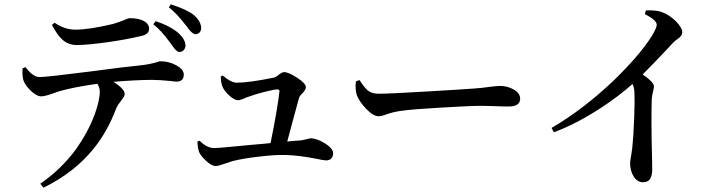

<svg xmlns="http://www.w3.org/2000/svg" viewBox="-20 -811 3287 887"><path d="M181 56C277 9 355 -52 414 -126C455 -177 489 -237 516 -308C521 -321 530 -334 541 -348C551 -360 556 -370 556 -377C556 -392 539 -411 504 -433C577 -439 637 -442 684 -442C705 -442 733 -440 766 -437C781 -435 790 -434 795 -434C818 -434 829 -445 829 -467C829 -483 817 -497 793 -510C771 -522 747 -528 721 -528C718 -528 713 -527 705 -524C682 -517 656 -512 628 -509C586 -505 510 -496 399 -481C265 -464 186 -455 162 -455C151 -455 139 -460 128 -469C121 -474 110 -485 97 -501L84 -495C83 -470 84 -451 89 -438C95 -422 107 -406 124 -390C143 -373 159 -365 172 -366C183 -366 201 -371 227 -380C240 -385 249 -388 256 -390C294 -401 352 -413 430 -424C437 -412 441 -400 441 -388C441 -361 433 -325 417 -281C396 -226 368 -174 332 -123C286 -60 231 -7 166 38ZM808 -571C824 -570 836 -583 837 -600C837 -618 827 -636 808 -655C783 -678 746 -698 699 -713L688 -699C712 -680 737 -654 762 -619C765 -615 768 -612 769 -610C770 -607 773 -604 776 -600C789 -581 799 -571 808 -571ZM334 -603C371 -603 421 -608 484 -617C539 -625 587 -634 629 -644C656 -649 669 -661 669 -678C669 -709 633 -727 580 -727C575 -727 567 -724 555 -719C536 -711 518 -705 501 -700C428 -683 371 -674 328 -674C295 -674 263 -685 232 -706L220 -696C237 -663 254 -640 269 -627C287 -611 309 -603 334 -603ZM882 -653C918 -653 921 -704 875 -742C852 -760 816 -776 769 -791L760 -777C785 -758 810 -731 836 -697C837 -696 838 -695 839 -694C842 -691 845 -686 849 -680C862 -663 873 -654 882 -653Z M977 -44C985 -44 999 -48 1019 -55C1034 -60 1046 -64 1055 -67C1088 -75 1127 -82 1173 -87C1222 -93 1264 -96 1299 -95C1340 -94 1388 -88 1444 -77C1466 -72 1480 -70 1487 -70C1507 -70 1519 -83 1519 -103C1519 -118 1506 -133 1481 -149C1456 -164 1434 -172 1415 -172C1412 -172 1408 -171 1401 -169C1386 -165 1371 -162 1355 -161C1354 -161 1352 -161 1349 -161C1331 -160 1317 -158 1307 -157C1312 -176 1320 -206 1331 -247C1347 -306 1357 -343 1361 -357C1362 -363 1367 -370 1376 -379C1387 -390 1393 -400 1393 -409C1393 -420 1379 -435 1351 -453C1324 -470 1305 -478 1292 -478C1287 -478 1278 -474 1267 -465C1258 -458 1252 -454 1248 -453C1170 -437 1112 -429 1073 -429C1056 -429 1035 -440 1009 -462L1000 -458C1000 -439 1003 -423 1008 -410C1015 -395 1025 -382 1040 -369C1055 -355 1069 -348 1080 -348C1087 -348 1096 -351 1108 -356C1116 -360 1123 -363 1128 -364C1146 -371 1170 -378 1200 -386C1232 -394 1252 -398 1261 -398C1268 -398 1272 -395 1271 -389C1266 -343 1253 -263 1230 -150C1211 -148 1182 -145 1143 -142C1042 -132 985 -127 970 -127C947 -127 925 -138 902 -161L892 -157C893 -137 895 -121 900 -108C906 -95 917 -82 932 -68C949 -52 964 -44 977 -44Z M1729 -274C1738 -274 1751 -277 1766 -283C1789 -291 1811 -296 1834 -299C1868 -304 1930 -309 2019 -314C2106 -319 2167 -322 2200 -322C2223 -322 2251 -321 2284 -320C2305 -319 2320 -319 2330 -319C2365 -319 2383 -331 2383 -355C2383 -372 2373 -386 2354 -397C2335 -408 2314 -414 2290 -414C2282 -414 2267 -413 2244 -410C2215 -406 2190 -403 2169 -402C2124 -399 2055 -394 1963 -389C1846 -382 1767 -378 1727 -378C1708 -378 1691 -383 1678 -394C1670 -401 1659 -414 1645 -435C1643 -438 1642 -440 1641 -441L1624 -435C1621 -408 1623 -387 1629 -370C1638 -349 1652 -328 1673 -307C1694 -285 1713 -274 1729 -274Z M2951 31C2979 31 2993 12 2993 -27C2993 -37 2993 -59 2992 -93C2989 -205 2989 -293 2991 -356C2992 -365 2994 -376 2997 -389C3000 -400 3001 -407 3001 -412C3001 -425 2984 -443 2949 -467C2978 -496 3016 -535 3062 -584C3073 -596 3081 -605 3086 -610C3093 -617 3101 -625 3112 -632C3125 -641 3132 -651 3132 -662C3132 -691 3082 -740 3038 -755C3020 -762 2995 -764 2964 -763L2959 -746C2996 -727 3014 -711 3014 -696C3014 -687 3006 -668 2989 -641C2950 -580 2891 -513 2814 -438C2721 -350 2626 -277 2528 -220L2539 -200C2612 -227 2685 -266 2760 -315C2812 -349 2859 -385 2902 -423C2907 -414 2910 -401 2911 -384C2912 -359 2912 -322 2910 -271C2908 -214 2905 -167 2901 -128C2900 -119 2898 -108 2896 -94C2893 -77 2891 -65 2891 -58C2891 -35 2896 -15 2906 2C2917 21 2932 31 2951 31Z"/></svg>

Font: AllPunType SemiBold
Style: Regular
Weight: 600
Version: 1.0